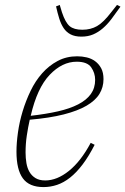

<svg xmlns="http://www.w3.org/2000/svg" viewBox="-20 -749 510 781"><path d="M157 12Q99 12 73 -23.5Q47 -59 47 -132Q47 -167 53 -210Q59 -253 72 -296Q85 -339 104.5 -379.5Q124 -420 151.5 -451Q179 -482 214.5 -501Q250 -520 294 -520Q314 -520 333 -515.5Q352 -511 367 -500Q382 -489 391.5 -471.5Q401 -454 401 -427Q401 -394 384.5 -367Q368 -340 332 -319Q296 -298 239 -283.5Q182 -269 101 -262Q94 -231 89 -197.5Q84 -164 84 -129Q84 -106 87.5 -85.5Q91 -65 100 -49.5Q109 -34 124.5 -24.5Q140 -15 164 -15Q212 -15 260.5 -54Q309 -93 349 -168L365 -160Q341 -113 316 -80Q291 -47 265 -26.5Q239 -6 212 3Q185 12 157 12ZM105 -278Q167 -285 215.5 -296Q264 -307 298 -324.5Q332 -342 349.5 -366.5Q367 -391 367 -424Q367 -452 351 -475Q335 -498 292 -498Q233 -498 182 -444.5Q131 -391 105 -278ZM311 -600Q285 -600 267.5 -609Q250 -618 239 -634.5Q228 -651 221 -673.5Q214 -696 208 -723L223 -729L232 -699Q246 -657 263.5 -642.5Q281 -628 315 -628Q349 -628 375 -643Q401 -658 433 -700L456 -729L470 -722Q451 -695 434 -672.5Q417 -650 398.5 -634Q380 -618 359 -609Q338 -600 311 -600Z"/></svg>

Font: IBM Plex Serif ExtLt
Style: Italic
Weight: 200
Italic angle: -14°
Designer: Mike Abbink, Paul van der Laan, Pieter van Rosmalen
Foundry: Bold Monday
Version: Version 3.001